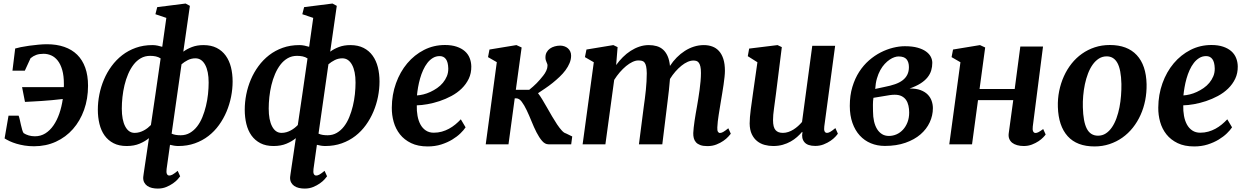

<svg xmlns="http://www.w3.org/2000/svg" viewBox="-20 -826 7136 1099"><path d="M28.8 -164.1H86.4Q89.8 -156.2 93 -141.8Q96.2 -127.4 99.6 -112.1Q103 -96.7 106.9 -83.3Q110.8 -69.8 115.2 -64Q127.9 -55.7 144.3 -50.8Q160.6 -45.9 179.7 -45.9Q212.9 -45.9 239.5 -62.5Q266.1 -79.1 286.1 -108.2Q306.2 -137.2 319.6 -176Q333 -214.8 339.4 -259.3Q308.1 -255.4 277.1 -252.7Q246.1 -250 217.8 -248Q189.5 -246.1 165 -244.9Q140.6 -243.7 123 -242.7L106.4 -327.1H345.2Q345.7 -331.5 345.7 -335.9Q345.7 -340.3 345.7 -344.7Q345.7 -392.6 336.2 -425.5Q326.7 -458.5 310.5 -479Q294.4 -499.5 273.4 -508.8Q252.4 -518.1 229.5 -518.1Q204.6 -518.1 187.3 -511.7Q169.9 -505.4 154.8 -492.7L122.1 -421.4H51.3L66.9 -548.3Q77.6 -551.8 99.1 -556.2Q120.6 -560.5 146.7 -564.2Q172.9 -567.9 200 -570.3Q227.1 -572.8 248.5 -572.8Q304.2 -572.8 347.9 -557.6Q391.6 -542.5 421.9 -512.7Q452.1 -482.9 468 -438.5Q483.9 -394 483.9 -335Q483.9 -260.3 461.2 -197Q438.5 -133.8 397.7 -87.4Q356.9 -41 300 -14.9Q243.2 11.2 174.8 11.2Q146 11.2 120.6 7.1Q95.2 2.9 74 -3.4Q52.7 -9.8 35.6 -17.8Q18.6 -25.9 6.3 -33.7Z M705.1 9.8Q661.1 9.8 629.9 -6.3Q598.6 -22.5 578.6 -50.5Q558.6 -78.6 549.3 -116.7Q540 -154.8 540 -198.2Q540 -241.2 548.8 -285.4Q557.6 -329.6 575 -370.6Q592.3 -411.6 618.7 -447.5Q645 -483.4 679.7 -510.3Q714.4 -537.1 757.6 -552.5Q800.8 -567.9 852.5 -567.9Q867.7 -567.9 881.8 -564.9Q896 -562 908.7 -558.1L932.1 -723.6L869.6 -744.6L879.9 -785.2L1042 -805.7H1042.5L1066.9 -792.5L1029.3 -530.3Q1050.3 -545.9 1079.1 -556.9Q1107.9 -567.9 1144.5 -567.9Q1188.5 -567.9 1220.2 -551.8Q1252 -535.6 1272.2 -507.3Q1292.5 -479 1302 -441.2Q1311.5 -403.3 1311.5 -359.4Q1311.5 -316.4 1302.7 -272.2Q1293.9 -228 1276.6 -187Q1259.3 -146 1233.4 -110.1Q1207.5 -74.2 1173.1 -47.6Q1138.7 -21 1095.5 -5.6Q1052.2 9.8 1001 9.8Q988.3 9.8 976.3 7.8Q964.4 5.9 953.1 2.9L933.6 141.6Q931.2 160.2 935.3 169.4Q939.5 178.7 948.7 178.7Q952.6 178.7 956.8 177.7Q960.9 176.8 966.6 173.8Q972.2 170.9 979.5 165.5Q986.8 160.2 997.1 151.9L1011.2 183.1Q1007.8 188.5 997.3 200.2Q986.8 211.9 970.2 223.6Q953.6 235.4 931.6 244.4Q909.7 253.4 883.3 253.4Q865.7 253.4 850.1 249.8Q834.5 246.1 823.2 238.3Q812 230.5 805.4 218Q798.8 205.6 799.8 188Q799.8 187 802 170.9Q804.2 154.8 808.6 125.7Q813 96.7 819.1 55.9Q825.2 15.1 832.5 -35.2Q811 -17.1 779.3 -3.7Q747.6 9.8 705.1 9.8ZM750.5 -65.4Q765.1 -65.4 778.6 -69.3Q792 -73.2 803.7 -79.6Q815.4 -85.9 825.7 -94Q835.9 -102.1 843.8 -110.4Q856 -190.9 869.9 -287.1Q883.8 -383.3 899.4 -491.7Q886.7 -500 871.6 -503.2Q856.4 -506.3 839.4 -506.3Q809.6 -506.3 785.9 -492.7Q762.2 -479 744.4 -455.8Q726.6 -432.6 713.6 -402.3Q700.7 -372.1 692.6 -338.4Q684.6 -304.7 680.9 -270.3Q677.2 -235.8 677.2 -204.6Q677.2 -139.2 696.8 -102.3Q716.3 -65.4 750.5 -65.4ZM962.4 -61Q974.1 -55.7 987.1 -53.7Q1000 -51.8 1014.2 -51.8Q1043.5 -51.8 1066.9 -65.4Q1090.3 -79.1 1108.2 -102.1Q1126 -125 1138.4 -155.5Q1150.9 -186 1158.9 -219.5Q1167 -252.9 1170.7 -287.6Q1174.3 -322.3 1174.3 -353.5Q1174.3 -418.5 1154.1 -455.3Q1133.8 -492.2 1098.6 -492.2Q1075.2 -492.2 1054.9 -481.9Q1034.7 -471.7 1019 -458Z M1545.9 9.8Q1502 9.8 1470.7 -6.3Q1439.5 -22.5 1419.4 -50.5Q1399.4 -78.6 1390.1 -116.7Q1380.9 -154.8 1380.9 -198.2Q1380.9 -241.2 1389.6 -285.4Q1398.4 -329.6 1415.8 -370.6Q1433.1 -411.6 1459.5 -447.5Q1485.8 -483.4 1520.5 -510.3Q1555.2 -537.1 1598.4 -552.5Q1641.6 -567.9 1693.4 -567.9Q1708.5 -567.9 1722.7 -564.9Q1736.8 -562 1749.5 -558.1L1772.9 -723.6L1710.4 -744.6L1720.7 -785.2L1882.8 -805.7H1883.3L1907.7 -792.5L1870.1 -530.3Q1891.1 -545.9 1919.9 -556.9Q1948.7 -567.9 1985.4 -567.9Q2029.3 -567.9 2061 -551.8Q2092.8 -535.6 2113 -507.3Q2133.3 -479 2142.8 -441.2Q2152.3 -403.3 2152.3 -359.4Q2152.3 -316.4 2143.6 -272.2Q2134.8 -228 2117.4 -187Q2100.1 -146 2074.2 -110.1Q2048.3 -74.2 2013.9 -47.6Q1979.5 -21 1936.3 -5.6Q1893.1 9.8 1841.8 9.8Q1829.1 9.8 1817.1 7.8Q1805.2 5.9 1793.9 2.9L1774.4 141.6Q1772 160.2 1776.1 169.4Q1780.3 178.7 1789.6 178.7Q1793.5 178.7 1797.6 177.7Q1801.8 176.8 1807.4 173.8Q1813 170.9 1820.3 165.5Q1827.6 160.2 1837.9 151.9L1852.1 183.1Q1848.6 188.5 1838.1 200.2Q1827.6 211.9 1811 223.6Q1794.4 235.4 1772.5 244.4Q1750.5 253.4 1724.1 253.4Q1706.5 253.4 1690.9 249.8Q1675.3 246.1 1664.1 238.3Q1652.8 230.5 1646.2 218Q1639.6 205.6 1640.6 188Q1640.6 187 1642.8 170.9Q1645 154.8 1649.4 125.7Q1653.8 96.7 1659.9 55.9Q1666 15.1 1673.3 -35.2Q1651.9 -17.1 1620.1 -3.7Q1588.4 9.8 1545.9 9.8ZM1591.3 -65.4Q1606 -65.4 1619.4 -69.3Q1632.8 -73.2 1644.5 -79.6Q1656.2 -85.9 1666.5 -94Q1676.8 -102.1 1684.6 -110.4Q1696.8 -190.9 1710.7 -287.1Q1724.6 -383.3 1740.2 -491.7Q1727.5 -500 1712.4 -503.2Q1697.3 -506.3 1680.2 -506.3Q1650.4 -506.3 1626.7 -492.7Q1603 -479 1585.2 -455.8Q1567.4 -432.6 1554.4 -402.3Q1541.5 -372.1 1533.4 -338.4Q1525.4 -304.7 1521.7 -270.3Q1518.1 -235.8 1518.1 -204.6Q1518.1 -139.2 1537.6 -102.3Q1557.1 -65.4 1591.3 -65.4ZM1803.2 -61Q1814.9 -55.7 1827.9 -53.7Q1840.8 -51.8 1855 -51.8Q1884.3 -51.8 1907.7 -65.4Q1931.2 -79.1 1949 -102.1Q1966.8 -125 1979.2 -155.5Q1991.7 -186 1999.8 -219.5Q2007.8 -252.9 2011.5 -287.6Q2015.1 -322.3 2015.1 -353.5Q2015.1 -418.5 1994.9 -455.3Q1974.6 -492.2 1939.5 -492.2Q1916 -492.2 1895.8 -481.9Q1875.5 -471.7 1859.9 -458Z M2222.7 -210Q2223.1 -284.2 2246.6 -349.4Q2270 -414.6 2311 -463.4Q2352.1 -512.2 2407.2 -540.3Q2462.4 -568.4 2526.9 -568.4Q2565.4 -568.4 2593.8 -558.8Q2622.1 -549.3 2640.6 -533Q2659.2 -516.6 2668.2 -494.1Q2677.2 -471.7 2677.7 -445.8Q2678.2 -406.7 2663.1 -375.2Q2647.9 -343.8 2622.6 -319.1Q2597.2 -294.4 2564 -276.6Q2530.8 -258.8 2496.1 -247.3Q2461.4 -235.8 2427.2 -229.7Q2393.1 -223.6 2365.7 -223.1Q2364.7 -191.4 2369.9 -163.1Q2375 -134.8 2386.7 -113.3Q2398.4 -91.8 2417.5 -79.1Q2436.5 -66.4 2462.9 -66.4Q2487.3 -66.4 2509 -72.5Q2530.8 -78.6 2550 -89.1Q2569.3 -99.6 2586.2 -113.5Q2603 -127.4 2617.7 -143.1L2645 -97.2Q2634.8 -81.5 2615.5 -62.7Q2596.2 -43.9 2568.6 -27.1Q2541 -10.3 2505.6 1Q2470.2 12.2 2428.2 12.2Q2372.6 12.2 2333.3 -6.8Q2293.9 -25.9 2269.3 -57.1Q2244.6 -88.4 2233.4 -128.2Q2222.2 -168 2222.7 -210ZM2366.7 -279.8Q2383.3 -280.8 2403.3 -285.6Q2423.3 -290.5 2443.4 -299.8Q2463.4 -309.1 2482.2 -322Q2501 -335 2515.1 -352.1Q2529.3 -369.1 2537.8 -389.6Q2546.4 -410.2 2545.9 -434.6Q2544.9 -470.7 2532.2 -487.8Q2519.5 -504.9 2496.6 -504.9Q2475.1 -504.9 2457.5 -494.1Q2439.9 -483.4 2426.3 -465.8Q2412.6 -448.2 2402.1 -425Q2391.6 -401.9 2384.5 -376.7Q2377.4 -351.6 2373 -326.4Q2368.7 -301.3 2366.7 -279.8Z M2823.7 -470.2 2773.4 -499 2781.7 -542.5 2936 -567.9 2965.8 -554.2 2932.6 -312H3009.3Q3032.7 -330.6 3051.5 -349.6Q3070.3 -368.7 3089.4 -393.1Q3099.6 -405.8 3106.7 -420.9Q3113.8 -436 3113.8 -449.2Q3114.3 -455.6 3112.3 -460.4Q3110.4 -465.3 3108.2 -470.5Q3106 -475.6 3104 -481.9Q3102.1 -488.3 3102.1 -498Q3102.1 -514.2 3109.1 -526.9Q3116.2 -539.6 3127.9 -547.9Q3139.6 -556.2 3155 -560.5Q3170.4 -564.9 3186.5 -564.9Q3198.7 -564.9 3210.2 -561Q3221.7 -557.1 3230.2 -549.8Q3238.8 -542.5 3243.9 -531.7Q3249 -521 3249 -507.3Q3249 -485.8 3240.2 -464.8Q3231.4 -443.8 3217 -424.3Q3202.6 -404.8 3183.3 -386.5Q3164.1 -368.2 3143.1 -351.3Q3122.1 -334.5 3100.3 -319.8Q3078.6 -305.2 3059.6 -292.5Q3070.8 -278.3 3084 -256.6Q3097.2 -234.9 3111.3 -210Q3125.5 -185.1 3140.1 -159.9Q3154.8 -134.8 3168.7 -114Q3182.6 -93.3 3195.6 -79.1Q3208.5 -64.9 3219.2 -62.5L3255.4 -44.9L3249.5 0H3119.6Q3099.6 0 3082.8 -19.5Q3065.9 -39.1 3051 -68.4Q3036.1 -97.7 3022.5 -131.6Q3008.8 -165.5 2994.9 -194.8Q2981 -224.1 2966.3 -243.7Q2951.7 -263.2 2934.6 -263.2H2926.3L2890.6 0H2760.3Z M3378.9 -469.7 3328.1 -499 3336.9 -542.5 3490.7 -567.9 3515.1 -556.2 3506.8 -453.6Q3523.9 -477.5 3544.9 -498.5Q3565.9 -519.5 3589.8 -534.9Q3613.8 -550.3 3639.9 -559.1Q3666 -567.9 3693.4 -567.9Q3718.3 -567.9 3739.3 -561.8Q3760.3 -555.7 3775.9 -541.5Q3791.5 -527.3 3801.5 -504.6Q3811.5 -481.9 3814.9 -448.7Q3832 -475.1 3853.5 -496.8Q3875 -518.6 3899.7 -534.4Q3924.3 -550.3 3951.9 -559.1Q3979.5 -567.9 4008.8 -567.9Q4035.2 -567.9 4057.1 -559.8Q4079.1 -551.8 4095.2 -534.2Q4111.3 -516.6 4120.4 -488.5Q4129.4 -460.4 4129.4 -420.4Q4129.4 -406.2 4127.2 -385.3Q4125 -364.3 4121.6 -340.6Q4118.2 -316.9 4114 -292.2Q4109.9 -267.6 4106.4 -246.6Q4103.5 -227.5 4100.1 -208Q4096.7 -188.5 4093.8 -168.9Q4090.8 -149.4 4088.6 -131.1Q4086.4 -112.8 4085.9 -96.7Q4085 -79.1 4089.4 -72Q4093.8 -64.9 4100.6 -64.9Q4108.9 -64.9 4118.9 -70.3Q4128.9 -75.7 4148.9 -91.8L4163.1 -60.5Q4159.2 -55.2 4148.4 -43.5Q4137.7 -31.7 4120.6 -19.8Q4103.5 -7.8 4080.6 1.2Q4057.6 10.3 4029.3 10.3Q4004.4 10.3 3988.5 4.4Q3972.7 -1.5 3963.6 -11.7Q3954.6 -22 3951.2 -35.4Q3947.8 -48.8 3948.2 -64.5Q3948.7 -78.1 3950.7 -95.9Q3952.6 -113.8 3955.6 -133.8Q3958.5 -153.8 3962.2 -175.3Q3965.8 -196.8 3969.7 -217.8Q3973.1 -237.8 3977.1 -262Q3981 -286.1 3984.4 -311.3Q3987.8 -336.4 3990 -361.3Q3992.2 -386.2 3992.2 -408.2Q3992.2 -431.2 3989 -445.1Q3985.8 -459 3980 -466.8Q3974.1 -474.6 3966.3 -477.1Q3958.5 -479.5 3948.7 -479.5Q3933.1 -479.5 3915.5 -471.7Q3897.9 -463.9 3880.4 -449.7Q3862.8 -435.5 3845.9 -416.3Q3829.1 -397 3814.9 -374Q3812.5 -342.8 3808.8 -309.3Q3805.2 -275.9 3801.3 -246.6L3771 0H3637.2L3665 -216.3Q3668 -236.8 3671.1 -261Q3674.3 -285.2 3676.8 -310.3Q3679.2 -335.4 3680.7 -360.1Q3682.1 -384.8 3682.1 -406.7Q3681.6 -431.2 3678.5 -445.8Q3675.3 -460.4 3669.4 -468Q3663.6 -475.6 3654.5 -477.8Q3645.5 -480 3633.3 -480Q3618.2 -480 3600.1 -471.4Q3582 -462.9 3563.7 -447.8Q3545.4 -432.6 3527.8 -412.4Q3510.3 -392.1 3495.6 -368.7L3445.3 0H3314.9Z M4271 -119.1Q4271 -135.7 4272.7 -156.5Q4274.4 -177.2 4277.3 -199.7Q4280.3 -222.2 4283.7 -245.6Q4287.1 -269 4290 -291.5L4315.4 -469.7L4260.3 -504.4L4268.1 -547.9L4430.7 -567.9L4455.1 -556.2L4421.4 -287.6Q4416 -243.7 4410.4 -205.3Q4404.8 -167 4404.8 -138.7Q4404.8 -117.7 4408.4 -103.5Q4412.1 -89.4 4419.4 -81.1Q4426.8 -72.8 4437.3 -69.1Q4447.8 -65.4 4461.4 -65.4Q4477.1 -65.4 4492.4 -70.6Q4507.8 -75.7 4521.7 -84.5Q4535.6 -93.3 4548.1 -104.5Q4560.5 -115.7 4570.8 -127.9L4629.4 -564H4760.3L4698.2 -102.5Q4693.4 -65.4 4713.9 -65.4Q4717.8 -65.4 4721.9 -66.7Q4726.1 -67.9 4731.4 -70.8Q4736.8 -73.7 4744.1 -79.1Q4751.5 -84.5 4761.7 -92.8L4775.9 -61Q4772.5 -55.2 4761.7 -43.5Q4751 -31.7 4733.9 -20Q4716.8 -8.3 4694.6 0.5Q4672.4 9.3 4646.5 9.3Q4602.5 9.3 4584.5 -12.2Q4566.4 -33.7 4573.2 -68.4L4571.3 -71.3Q4558.6 -56.2 4542.2 -41.7Q4525.9 -27.3 4505.6 -15.9Q4485.4 -4.4 4460.4 2.7Q4435.5 9.8 4405.8 9.8Q4380.9 9.8 4356.9 3.4Q4333 -2.9 4314 -18.1Q4294.9 -33.2 4283.2 -57.9Q4271.5 -82.5 4271 -119.1Z M4844.2 -219.7Q4844.2 -279.8 4858.9 -328.4Q4873.5 -377 4897.9 -414.8Q4922.4 -452.6 4954.3 -480.5Q4986.3 -508.3 5021.2 -526.1Q5056.2 -543.9 5091.8 -552.7Q5127.4 -561.5 5159.2 -561.5Q5202.1 -561.5 5231.9 -553.2Q5261.7 -544.9 5280.5 -531.2Q5299.3 -517.6 5307.9 -500.7Q5316.4 -483.9 5316.4 -466.3Q5316.4 -443.8 5310.3 -423.1Q5304.2 -402.3 5289.3 -383.5Q5274.4 -364.7 5249.3 -348.6Q5224.1 -332.5 5186.5 -319.3Q5223.6 -319.8 5249 -310.3Q5274.4 -300.8 5290 -284.9Q5305.7 -269 5312.7 -248.5Q5319.8 -228 5319.8 -207Q5319.8 -165 5301.8 -126Q5283.7 -86.9 5249 -56.9Q5214.4 -26.9 5162.8 -8.8Q5111.3 9.3 5044.9 9.3Q5001.5 9.3 4964.8 -5.9Q4928.2 -21 4901.4 -50.3Q4874.5 -79.6 4859.4 -122.3Q4844.2 -165 4844.2 -219.7ZM5043.9 -328.6Q5077.1 -335 5103 -344Q5128.9 -353 5146.5 -366.5Q5164.1 -379.9 5173.3 -398.4Q5182.6 -417 5182.6 -441.9Q5182.6 -470.2 5169.2 -486.6Q5155.8 -502.9 5122.6 -502.9Q5112.8 -502.9 5099.6 -498.5Q5086.4 -494.1 5072.3 -484.6Q5058.1 -475.1 5044.2 -460.2Q5030.3 -445.3 5018.8 -424.6Q5007.3 -403.8 4999.5 -377Q4991.7 -350.1 4989.7 -316.9ZM4977.1 -188Q4977.1 -157.7 4982.9 -131.8Q4988.8 -106 5000.2 -87.4Q5011.7 -68.8 5028.6 -58.3Q5045.4 -47.9 5067.9 -47.9Q5090.8 -47.9 5111.8 -57.1Q5132.8 -66.4 5148.9 -84Q5165 -101.6 5174.6 -126.5Q5184.1 -151.4 5184.1 -182.1Q5184.1 -202.6 5179.9 -221.2Q5175.8 -239.7 5166.3 -253.7Q5156.7 -267.6 5140.9 -275.6Q5125 -283.7 5101.1 -283.7Q5094.7 -283.7 5088.1 -283.2Q5081.5 -282.7 5074.2 -281.7L4979.5 -266.1Q4978 -257.8 4977.3 -247.3Q4976.6 -236.8 4976.6 -226.1Q4976.6 -215.3 4976.8 -205.3Q4977.1 -195.3 4977.1 -188Z M5477.5 -469.7 5426.8 -499 5435.1 -542.5 5589.4 -567.9 5619.1 -554.2 5586.9 -316.4H5788.1L5820.3 -559.6H5950.2L5891.6 -102.1Q5889.2 -83.5 5893.6 -74.2Q5897.9 -64.9 5907.2 -64.9Q5910.6 -64.9 5914.6 -65.9Q5918.5 -66.9 5923.6 -69.3Q5928.7 -71.8 5935.3 -76.2Q5941.9 -80.6 5951.2 -87.4L5965.3 -56.2Q5961.9 -50.8 5951.4 -39.8Q5940.9 -28.8 5924.6 -17.8Q5908.2 -6.8 5886.7 1.5Q5865.2 9.8 5839.8 9.8Q5818.8 9.8 5801.8 4.9Q5784.7 0 5773.4 -9Q5762.2 -18.1 5756.8 -31.7Q5751.5 -45.4 5753.9 -63L5779.8 -252.9H5578.1L5543.9 0H5413.6Z M6035.2 -213.4Q6033.7 -260.3 6042.7 -304.9Q6051.8 -349.6 6069.6 -389.2Q6087.4 -428.7 6113.5 -461.7Q6139.6 -494.6 6173.1 -518.3Q6206.5 -542 6246.6 -555.2Q6286.6 -568.4 6332.5 -568.4Q6433.1 -568.4 6486.8 -510.5Q6540.5 -452.6 6543 -344.2Q6543.9 -297.4 6535.2 -252.4Q6526.4 -207.5 6508.5 -168Q6490.7 -128.4 6464.4 -95.2Q6438 -62 6404.5 -38.3Q6371.1 -14.6 6330.8 -1.2Q6290.5 12.2 6245.1 12.2Q6144 12.2 6091.3 -46.4Q6038.6 -105 6035.2 -213.4ZM6265.1 -49.3Q6290 -49.3 6309.8 -62.3Q6329.6 -75.2 6344.7 -97.4Q6359.9 -119.6 6370.6 -149.2Q6381.3 -178.7 6387.7 -211.4Q6394 -244.1 6396.7 -278.6Q6399.4 -313 6398.9 -345.2Q6397 -427.7 6376 -465.6Q6355 -503.4 6314.9 -503.4Q6290 -503.4 6270 -490.7Q6250 -478 6234.4 -456.1Q6218.8 -434.1 6207.8 -405.3Q6196.8 -376.5 6189.9 -344Q6183.1 -311.5 6180.2 -277.8Q6177.2 -244.1 6178.2 -212.4Q6180.2 -129.4 6200.9 -89.4Q6221.7 -49.3 6265.1 -49.3Z M6609.9 -210Q6610.4 -284.2 6633.8 -349.4Q6657.2 -414.6 6698.2 -463.4Q6739.3 -512.2 6794.4 -540.3Q6849.6 -568.4 6914.1 -568.4Q6952.6 -568.4 6981 -558.8Q7009.3 -549.3 7027.8 -533Q7046.4 -516.6 7055.4 -494.1Q7064.5 -471.7 7064.9 -445.8Q7065.4 -406.7 7050.3 -375.2Q7035.2 -343.8 7009.8 -319.1Q6984.4 -294.4 6951.2 -276.6Q6918 -258.8 6883.3 -247.3Q6848.6 -235.8 6814.5 -229.7Q6780.3 -223.6 6752.9 -223.1Q6752 -191.4 6757.1 -163.1Q6762.2 -134.8 6773.9 -113.3Q6785.6 -91.8 6804.7 -79.1Q6823.7 -66.4 6850.1 -66.4Q6874.5 -66.4 6896.2 -72.5Q6918 -78.6 6937.3 -89.1Q6956.5 -99.6 6973.4 -113.5Q6990.2 -127.4 7004.9 -143.1L7032.2 -97.2Q7022 -81.5 7002.7 -62.7Q6983.4 -43.9 6955.8 -27.1Q6928.2 -10.3 6892.8 1Q6857.4 12.2 6815.4 12.2Q6759.8 12.2 6720.5 -6.8Q6681.2 -25.9 6656.5 -57.1Q6631.8 -88.4 6620.6 -128.2Q6609.4 -168 6609.9 -210ZM6753.9 -279.8Q6770.5 -280.8 6790.5 -285.6Q6810.5 -290.5 6830.6 -299.8Q6850.6 -309.1 6869.4 -322Q6888.2 -335 6902.3 -352.1Q6916.5 -369.1 6925 -389.6Q6933.6 -410.2 6933.1 -434.6Q6932.1 -470.7 6919.4 -487.8Q6906.7 -504.9 6883.8 -504.9Q6862.3 -504.9 6844.7 -494.1Q6827.1 -483.4 6813.5 -465.8Q6799.8 -448.2 6789.3 -425Q6778.8 -401.9 6771.7 -376.7Q6764.6 -351.6 6760.3 -326.4Q6755.9 -301.3 6753.9 -279.8Z"/></svg>

Font: Merriweather Bold
Style: Italic
Weight: 700
Italic angle: -7°
Designer: Eben Sorkin ( eben@eyebytes.com )
Foundry: Eben Sorkin ( eben@eyebytes.com )
Version: Version 1.5; ttfautohint (v0.97) -l 13 -r 13 -G 200 -x 24 -f